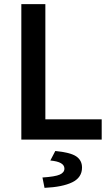

<svg xmlns="http://www.w3.org/2000/svg" viewBox="-20 -674 542 927"><path d="M83 0V-654H199V-98H471V0ZM195 233 185 183Q246 179 268.5 169Q291 159 291 140Q291 107 223 101L247 55Q320 62 348 81Q376 100 376 135Q376 183 329 206Q282 229 195 233Z"/></svg>

Font: Processing Sans Pro Semibold
Style: Regular
Weight: 600
Designer: Paul D. Hunt
Foundry: Adobe Systems Incorporated
Version: Version 2.020;PS 2.000;hotconv 1.0.86;makeotf.lib2.5.63406